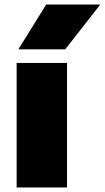

<svg xmlns="http://www.w3.org/2000/svg" viewBox="-20 -828 463 848"><path d="M53.5 0V-550H276V0ZM61 -610 184 -808H423L268 -610Z"/></svg>

Font: Encode Sans SemiExpanded Black
Style: Regular
Weight: 900
Width: 6
Designer: Multiple Designers
Foundry: Impallari Type
Version: Version 3.002